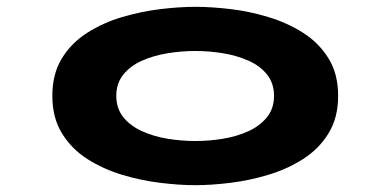

<svg xmlns="http://www.w3.org/2000/svg" viewBox="-20 -532 1140 563"><path d="M552.5 11Q506.5 11 450.5 4.2Q394.5 -2.5 338.8 -19.2Q283 -36 236.5 -65.5Q190 -95 161.8 -140.8Q133.5 -186.5 133.5 -251Q133.5 -315.5 161.5 -361Q189.5 -406.5 236 -436Q282.5 -465.5 338.2 -482Q394 -498.5 450 -505.2Q506 -512 552.5 -512Q599 -512 654.8 -505.5Q710.5 -499 766.2 -482.2Q822 -465.5 868.5 -436Q915 -406.5 943.2 -361Q971.5 -315.5 971.5 -251Q971.5 -186.5 943.2 -140.8Q915 -95 868.5 -65.5Q822 -36 766.2 -19.2Q710.5 -2.5 654.8 4.2Q599 11 552.5 11ZM552.5 -118.5Q593.5 -118.5 634.2 -125.2Q675 -132 708.8 -147.5Q742.5 -163 763 -188.5Q783.5 -214 783.5 -251Q783.5 -288 763 -313.5Q742.5 -339 708.8 -354Q675 -369 634.2 -375.8Q593.5 -382.5 552.5 -382.5Q512 -382.5 471 -375.8Q430 -369 396.2 -354Q362.5 -339 341.8 -313.5Q321 -288 321 -251Q321 -214 341.5 -188.5Q362 -163 396 -147.5Q430 -132 471 -125.2Q512 -118.5 552.5 -118.5Z"/></svg>

Font: Trispace Expanded
Style: Bold
Weight: 700
Width: 7
Designer: Tyler Finck
Foundry: Etcetera Type Company
Version: Version 1.210; ttfautohint (v1.8.3)